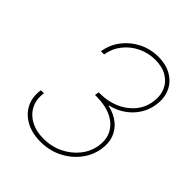

<svg xmlns="http://www.w3.org/2000/svg" viewBox="-207 -863 999 999"><g transform="rotate(45 293.0 -363.5)"><path d="M256.3 9.8Q194.3 9.8 148.7 -14.9Q103 -39.6 81.5 -83Q60.1 -126.5 68.8 -181.6H91.3Q83.5 -132.8 102.3 -94.7Q121.1 -56.6 161.1 -34.7Q201.2 -12.7 255.9 -12.7Q314.9 -12.7 363.8 -36.4Q412.6 -60.1 444.8 -100.1Q477.1 -140.1 484.9 -189Q493.7 -241.2 472.7 -280.5Q451.7 -319.8 406.2 -341.6Q360.8 -363.3 295.9 -363.3H285.2L289.1 -386.7H299.3Q355 -386.7 402.8 -406.7Q450.7 -426.8 482.9 -463.9Q515.1 -501 523.4 -551.3Q531.2 -598.1 515.9 -635Q500.5 -671.9 465.3 -693.4Q430.2 -714.8 378.4 -714.8Q326.7 -714.8 282 -693.1Q237.3 -671.4 207.5 -633.5Q177.7 -595.7 169.4 -545.9H146Q155.3 -602.1 188.5 -645Q221.7 -688 271 -712.6Q320.3 -737.3 378.4 -737.3Q436 -737.3 476.8 -712.9Q517.6 -688.5 535.9 -646.5Q554.2 -604.5 545.4 -550.8Q535.2 -486.8 490 -439.9Q444.8 -393.1 376 -376L375 -373.5Q423.8 -362.3 455.8 -336.2Q487.8 -310.1 501.5 -272.5Q515.1 -234.9 507.3 -188Q498 -132.8 462.9 -87.9Q427.7 -43 374.3 -16.6Q320.8 9.8 256.3 9.8Z"/></g></svg>

Font: Inter 17pt Thin
Style: Italic
Weight: 250
Italic angle: -9.3988°
Version: Version 4.001;git-66647c0bb